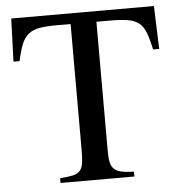

<svg xmlns="http://www.w3.org/2000/svg" viewBox="-49 -709 710 756"><g transform="rotate(-5 305.5 -331.0)"><path d="M200 -620Q158 -620 131.5 -615.5Q105 -611 87.5 -597Q70 -583 60 -558Q50 -533 41 -492H17L23 -662H587L593 -492H569Q560 -533 550.5 -558.5Q541 -584 524 -597.5Q507 -611 480 -615.5Q453 -620 410 -620H356V-109Q356 -82 359.5 -65Q363 -48 373.5 -38Q384 -28 402.5 -24Q421 -20 452 -19V0H160V-19Q191 -21 209.5 -25Q228 -29 238 -39.5Q248 -50 251 -69Q254 -88 254 -120V-620Z"/></g></svg>

Font: Klingon pIqaD Mandel
Style: Regular
Weight: 400
Width: 0
Designer: Mike Neff (qa'vaj)
Foundry: Mike Neff and Michael Everson
Version: Version 2.003